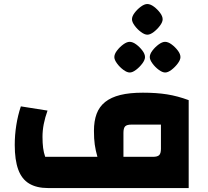

<svg xmlns="http://www.w3.org/2000/svg" viewBox="-20 -954 1054 974"><path d="M224.4 0Q165.8 0 128 -22.7Q90.2 -45.3 72.5 -93.9Q54.8 -142.4 54.8 -218.9Q54.8 -269.2 62.7 -319.1Q70.6 -369 85.8 -414.4L221.1 -393Q208.4 -357.6 202 -324.9Q195.6 -292.2 195.6 -260Q195.6 -228.1 198.7 -203.8Q201.8 -179.6 209.3 -158.4H474.2Q464.7 -191.7 460.7 -220.5Q456.6 -249.2 456.6 -290.4Q456.6 -340.2 470.2 -376.6Q483.8 -413 513.6 -436.8Q543.4 -460.5 590.5 -472.2Q637.6 -483.8 704.6 -483.8Q774.1 -483.8 827.5 -475.3Q881 -466.8 937.2 -446V0ZM755.7 -158.4Q778.7 -158.4 787.5 -167.1Q796.4 -175.8 796.4 -199.3V-321.9H646.9Q623.7 -321.9 615 -313.2Q606.2 -304.4 606.2 -279.8V-158.4ZM638.2 -586.2Q624 -586.2 605.7 -599.8Q587.4 -613.3 573.7 -632Q560 -650.6 560 -664.4Q560 -679.6 573.4 -697.2Q586.7 -714.9 605 -728.4Q623.3 -741.8 637.6 -741.8Q653.3 -741.8 671.2 -728.5Q689 -715.2 702.3 -697.5Q715.6 -679.9 715.6 -664.3Q715.6 -650.2 702 -631.9Q688.3 -613.6 670.3 -599.9Q652.4 -586.2 638.2 -586.2ZM817.9 -586.2Q803.8 -586.2 785.4 -599.8Q767.1 -613.3 753.4 -632Q739.8 -650.6 739.8 -664.4Q739.8 -679.6 753.1 -697.2Q766.5 -714.9 784.7 -728.4Q803 -741.8 817.3 -741.8Q833 -741.8 850.9 -728.5Q868.8 -715.2 882.1 -697.5Q895.4 -679.9 895.4 -664.3Q895.4 -650.2 881.7 -631.9Q868 -613.6 850.1 -599.9Q832.1 -586.2 817.9 -586.2ZM727.7 -778Q713.5 -778 695.2 -791.6Q676.9 -805.1 663.2 -823.8Q649.5 -842.4 649.5 -856.2Q649.5 -871.4 662.9 -889Q676.2 -906.7 694.5 -920.2Q712.8 -933.6 727.1 -933.6Q742.8 -933.6 760.7 -920.3Q778.5 -907 791.8 -889.3Q805.1 -871.7 805.1 -856.1Q805.1 -842 791.4 -823.7Q777.8 -805.4 759.8 -791.7Q741.9 -778 727.7 -778Z"/></svg>

Font: Changa
Style: Regular
Weight: 400
Designer: Eduardo Rodriguez Tunni
Foundry: Eduardo Rodriguez Tunni
Version: Version 3.003